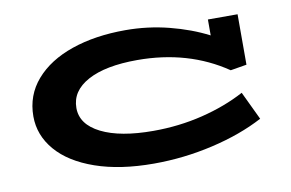

<svg xmlns="http://www.w3.org/2000/svg" viewBox="-59 -586 1062 701"><g transform="rotate(-10 472.0 -236.0)"><path d="M870 -81Q787 -37 679 -12Q571 13 460 13Q335 13 243.5 -19Q152 -51 104 -107Q56 -163 56 -233Q56 -311 105.5 -368Q155 -425 242 -455Q329 -485 441 -485Q524 -485 602.5 -465Q681 -445 745 -412V-471H855V-284L795 -274Q654 -370 465 -370Q347 -370 281.5 -334.5Q216 -299 216 -236Q216 -175 286 -140Q356 -105 479 -105Q574 -105 661.5 -126.5Q749 -148 820 -186Z"/></g></svg>

Font: BioRhyme Expanded ExtraBold
Style: Regular
Weight: 800
Width: 7
Designer: Aoife Mooney
Foundry: Aoife Mooney Type
Version: Version 1.001